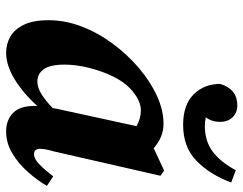

<svg xmlns="http://www.w3.org/2000/svg" viewBox="-104 -676 795 627"><g transform="rotate(90 293.5 -362.5)"><path d="M191 -176Q191 -129 206 -108Q221 -87 246 -87Q266 -87 287.5 -100.5Q309 -114 333 -137Q334 -142 334.5 -146Q335 -150 336 -154L392 -411Q367 -425 340 -425Q307 -425 270 -391Q247 -370 229 -332.5Q211 -295 201 -253.5Q191 -212 191 -176ZM409 15Q372 15 349 -7.5Q326 -30 326 -76Q326 -79 326 -82Q326 -85 326 -87Q286 -42 240 -13.5Q194 15 152 15Q124 15 100 1.5Q76 -12 61 -42.5Q46 -73 46 -124Q46 -178 66.5 -231.5Q87 -285 122.5 -333Q158 -381 202 -418.5Q246 -456 293 -477.5Q340 -499 384 -499Q407 -499 427 -490.5Q447 -482 464 -467L537 -501L554 -489L474 -139Q470 -126 468 -115Q466 -104 466 -96Q466 -76 484 -76Q498 -76 515.5 -92.5Q533 -109 556 -139L587 -118Q569 -87 541.5 -56Q514 -25 480.5 -5Q447 15 409 15ZM388 -563Q322 -563 288 -597.5Q254 -632 254 -684Q271 -740 324 -740Q348 -740 363 -724.5Q378 -709 378 -683Q378 -657 363 -637Q377 -634 391 -634Q441 -634 475 -659.5Q509 -685 536 -735L576 -720Q550 -650 505 -606.5Q460 -563 388 -563Z"/></g></svg>

Font: Source Serif Pro
Style: Bold Italic
Weight: 700
Italic angle: -12°
Designer: Frank Grießhammer
Foundry: Adobe Systems Incorporated
Version: Version 3.001;hotconv 1.0.111;makeotfexe 2.5.65597